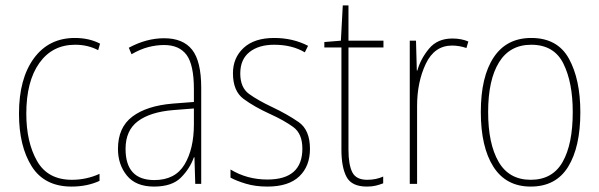

<svg xmlns="http://www.w3.org/2000/svg" viewBox="-20 -678 2210 708"><path d="M347 -11V-37Q299 -15 245 -15Q156 -15 116.5 -84.5Q77 -154 77 -259Q77 -378 125 -445.5Q173 -513 257 -513Q304 -513 342 -493L349 -517Q309 -538 256 -538Q160 -538 105 -463Q50 -388 50 -259Q50 -139 97 -64.5Q144 10 244 10Q301 10 347 -11Z M695 -220Q695 -129 660.5 -71.5Q626 -14 549 -14Q443 -14 443 -129Q443 -197 488.5 -231Q534 -265 618 -272L695 -278ZM455 -502 465 -478Q498 -497 527.5 -504.5Q557 -512 585 -512Q641 -512 668 -475.5Q695 -439 695 -349V-302L617 -296Q521 -288 468 -248Q415 -208 415 -129Q415 -71 448 -30.5Q481 10 548 10Q614 10 647 -23Q680 -56 695 -98H697L700 0H722V-354Q722 -452 688.5 -494.5Q655 -537 585 -537Q520 -537 455 -502Z M984 -283Q931 -308 898.5 -331.5Q866 -355 866 -407Q866 -459 900 -486Q934 -513 991 -513Q1057 -513 1104 -485L1116 -509Q1060 -538 991 -538Q918 -538 878.5 -501.5Q839 -465 839 -408Q839 -342 878.5 -313Q918 -284 975 -258Q1028 -234 1061.5 -209.5Q1095 -185 1095 -130Q1095 -16 966 -16Q891 -16 830 -53V-23Q852 -11 887 -0.5Q922 10 966 10Q1044 10 1083.5 -27.5Q1123 -65 1123 -129Q1123 -199 1081 -228Q1039 -257 984 -283Z M1265 -126V-503H1394V-528H1265V-658H1244L1237 -528L1176 -523V-503H1239V-126Q1239 -61 1258 -25.5Q1277 10 1333 10Q1352 10 1366 6.5Q1380 3 1393 -2V-27Q1367 -15 1334 -15Q1293 -15 1279 -43Q1265 -71 1265 -126Z M1519 -418H1517L1514 -528H1491V0H1518V-287Q1518 -375 1550 -442.5Q1582 -510 1647 -510Q1673 -510 1700 -501L1707 -525Q1681 -536 1648 -536Q1593 -536 1562 -498.5Q1531 -461 1519 -418Z M1939 -538Q1848 -538 1800.5 -466.5Q1753 -395 1753 -265Q1753 -136 1799.5 -63Q1846 10 1937 10Q2030 10 2075 -63Q2120 -136 2120 -264Q2120 -385 2078 -461.5Q2036 -538 1939 -538ZM1939 -513Q2023 -513 2057.5 -443.5Q2092 -374 2092 -265Q2092 -146 2054.5 -80.5Q2017 -15 1937 -15Q1857 -15 1818.5 -81.5Q1780 -148 1780 -265Q1780 -383 1820 -448Q1860 -513 1939 -513Z"/></svg>

Font: Noto Sans Display SemiCondensed Thin
Style: Regular
Weight: 250
Width: 4
Designer: Monotype Design team
Foundry: Monotype Imaging Inc.
Version: 1.000